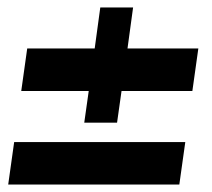

<svg xmlns="http://www.w3.org/2000/svg" viewBox="-20 -495 569 515"><path d="M18 -114H477L461 0H2ZM53 -365H234L249 -475H337L322 -365H512L496 -251H306L294 -166H206L218 -251H37Z"/></svg>

Font: Genos Thin Black
Style: Italic
Weight: 900
Italic angle: -8°
Version: Version 1.010